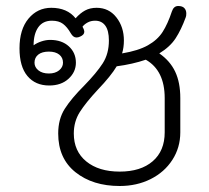

<svg xmlns="http://www.w3.org/2000/svg" viewBox="-20 -610 696 640"><path d="M511 -432Q547 -407 564 -371Q581 -335 581 -283V-169Q581 -118 554.5 -77Q528 -36 482 -13Q436 10 379 10Q289 10 231.5 -36Q174 -82 174 -165Q174 -213 196 -247.5Q218 -282 260 -324Q302 -367 322.5 -399Q343 -431 343 -475Q343 -508 331 -524.5Q319 -541 297 -541Q283 -541 272 -535Q261 -529 255 -521L259 -513Q261 -507 261 -504Q261 -494 247 -488Q241 -485 235 -485Q224 -485 216 -499Q204 -520 190 -530.5Q176 -541 153 -541Q123 -541 107.5 -519Q92 -497 92 -459Q103 -467 118 -472Q133 -477 147 -477Q186 -477 209.5 -455.5Q233 -434 233 -401Q233 -370 208.5 -347.5Q184 -325 144 -325Q98 -325 71.5 -356.5Q45 -388 45 -449Q45 -512 75 -548Q105 -584 151 -584Q204 -584 232 -549Q247 -566 263.5 -575Q280 -584 302 -584Q343 -584 368 -552Q393 -520 393 -475Q393 -452 387 -432Q441 -441 473 -459Q505 -477 522 -503.5Q539 -530 553 -572Q559 -590 574 -590Q588 -590 594.5 -583Q601 -576 601 -565Q601 -556 599 -552Q584 -511 565.5 -482.5Q547 -454 511 -432ZM95 -401Q95 -386 108 -375.5Q121 -365 143 -365Q164 -365 177 -375.5Q190 -386 190 -401Q190 -418 177.5 -428Q165 -438 143 -438Q120 -438 107.5 -428Q95 -418 95 -401ZM466 -411Q422 -396 369 -389Q350 -357 306 -311Q266 -268 246 -236.5Q226 -205 226 -165Q226 -106 267.5 -72Q309 -38 379 -38Q449 -38 489 -72.5Q529 -107 529 -169V-283Q529 -375 466 -411Z"/></svg>

Font: Kodchasan ExtraLight
Style: Regular
Weight: 275
Version: Version 1.000; ttfautohint (v1.6)